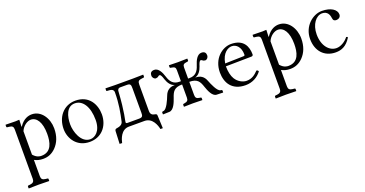

<svg xmlns="http://www.w3.org/2000/svg" viewBox="-35 -1044 3574 1882"><g transform="rotate(-20 1752.0 -102.5)"><path d="M171 -311C193 -364 242 -393 276 -393C337 -393 381 -329 381 -208C381 -122 362 -24 255 -24C239 -24 206 -26 171 -67ZM171 -429 169 -431C169 -431 146 -429 132 -429C97 -429 29 -431 29 -431L27 -429V-410C27 -405 30 -402.5 35 -402L54 -400C87.4 -396.5 97 -384 97 -356V159C97 187 83.5 199.9 54 203L35 205C30 205.5 27 208 27 213V232L29 234C29 234 97 232 132 232C171 232 240 234 240 234L242 232V213C242 208 238 205.5 233 205L214 203C182.6 199.7 171 187 171 159V-12C197 2 225 10 261 10C313 10 355 -7 394 -46C439 -92 464 -154 464 -235C464 -341 400 -439 303 -439C271 -439 217 -429 171 -359H168Z M548 -195C548 -98 613 10 748 10C809 10 855 -12 888 -44C931 -86 950 -146 950 -204C950 -303 896 -419 750 -419C687 -419 636 -393 601 -352C566 -311 548 -255 548 -195ZM736 -396C818 -396 874 -311 874 -174C874 -54 807 -13 762 -13C663 -13 624 -144 624 -217C624 -300 650 -396 736 -396Z M1014 128 1040 129C1048 92 1074 0 1158 0H1320C1403 0 1432 88 1440 128H1465L1459 -6C1459 -20 1452 -24 1434 -27C1417 -30 1394 -39 1394 -76V-353C1394 -387 1404 -396 1440 -400L1457 -402C1460 -402 1464 -405 1464 -409V-429L1463 -431C1463 -431 1390 -429 1357 -429H1167C1150 -429 1072 -431 1072 -431L1069 -429V-407C1069 -403 1072 -402 1076 -402L1103 -400C1138 -397 1144 -377 1144 -365C1144 -246 1126 -155 1107 -70C1101 -43 1074 -30 1048 -27C1034 -25 1021 -23 1020 -5ZM1141 -51C1141 -68 1166 -137 1180 -365C1180 -369 1185 -391 1208 -391H1279C1316 -391 1319 -376 1319 -342V-88C1319 -55 1316 -39 1279 -39H1160C1150 -39 1141 -40 1141 -51Z M1512 0 1515 2 1580 0C1625 -1 1652 -72 1666 -113C1686 -173 1705 -210 1789 -210V-73C1789 -44 1778 -33 1746 -28L1739 -27C1734 -26 1731 -24 1731 -19V0L1733 2C1733 2 1789 0 1825 0C1864 0 1922 2 1922 2L1924 0V-19C1924 -24 1920 -26 1915 -27L1907 -28C1874 -32 1864 -44 1864 -73V-210C1948 -210 1967 -173 1987 -113C2001 -72 2028 -1 2073 0L2138 2L2141 0V-18C2141 -25 2135 -26 2130 -27L2123 -28C2090 -33 2054 -118 2039 -157C2020 -208 1984 -229 1936 -229V-231C1972 -241 1996 -276 2010 -318C2019 -349 2030 -371 2040 -371C2048 -371 2053 -368 2057 -364C2063 -358 2075 -354 2084 -354C2101 -354 2118 -373 2118 -393C2118 -417 2109 -438 2072 -438C2029 -438 2003 -386 1988 -337C1971 -281 1942 -244 1881 -244H1864V-359C1864 -388 1874 -397 1907 -401L1915 -402C1920 -403 1924 -405 1924 -410V-429L1922 -431C1922 -431 1864 -429 1825 -429C1789 -429 1733 -431 1733 -431L1731 -429V-410C1731 -405 1734 -403 1739 -402L1746 -401C1779 -396 1789 -388 1789 -359V-244H1772C1711 -244 1682 -281 1665 -337C1650 -386 1624 -438 1581 -438C1544 -438 1535 -417 1535 -393C1535 -373 1552 -354 1569 -354C1578 -354 1590 -358 1596 -364C1600 -368 1605 -371 1613 -371C1623 -371 1634 -349 1643 -318C1657 -276 1681 -241 1717 -231V-229C1669 -229 1633 -208 1614 -157C1599 -118 1563 -33 1530 -28L1523 -27C1518 -26 1512 -25 1512 -18Z M2256 -259C2274 -367 2337 -396 2373 -396C2419 -396 2463 -357 2463 -277C2463 -268 2459 -264.3 2449 -264ZM2520 -89C2485 -53 2452 -27 2397 -27C2363 -27 2313 -47 2283 -96C2264 -127 2253 -175 2253 -230L2521 -234C2532 -234.2 2539 -241 2539 -251C2539 -331 2506 -419 2373 -419C2282.9 -419 2177 -338 2177 -193C2177 -140 2191 -87 2222 -51C2254 -13 2304 10 2373 10C2445 10 2502 -23 2540 -73C2537 -83 2531 -88 2520 -89Z M2748 -311C2770 -364 2819 -393 2853 -393C2914 -393 2958 -329 2958 -208C2958 -122 2939 -24 2832 -24C2816 -24 2783 -26 2748 -67ZM2748 -429 2746 -431C2746 -431 2723 -429 2709 -429C2674 -429 2606 -431 2606 -431L2604 -429V-410C2604 -405 2607 -402.5 2612 -402L2631 -400C2664.4 -396.5 2674 -384 2674 -356V159C2674 187 2660.5 199.9 2631 203L2612 205C2607 205.5 2604 208 2604 213V232L2606 234C2606 234 2674 232 2709 232C2748 232 2817 234 2817 234L2819 232V213C2819 208 2815 205.5 2810 205L2791 203C2759.6 199.7 2748 187 2748 159V-12C2774 2 2802 10 2838 10C2890 10 2932 -7 2971 -46C3016 -92 3041 -154 3041 -235C3041 -341 2977 -439 2880 -439C2848 -439 2794 -429 2748 -359H2745Z M3474 -87C3470 -96 3468 -96 3459 -97C3427 -55 3376 -27 3335 -27C3260 -27 3196 -99 3196 -219C3196 -324 3253 -396 3316 -396C3372 -396 3387.3 -353 3391 -320C3394 -293 3407 -286 3427 -286C3447 -286 3473 -298 3473 -328C3473 -380 3413 -419 3321 -419C3227 -419 3120 -333 3120 -198C3120 -75 3194 10 3314 10C3371 10 3426 -9 3474 -87Z"/></g></svg>

Font: Libertinus Serif Display
Style: Regular
Weight: 400
Designer: Philipp H. Poll
Foundry: Khaled Hosny
Version: Version 6.1